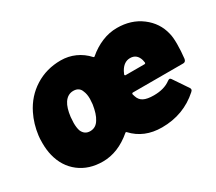

<svg xmlns="http://www.w3.org/2000/svg" viewBox="-104 -733 1062 946"><g transform="rotate(-30 427.0 -260.0)"><path d="M721 -176Q728 -181 732 -181Q737 -181 741 -175L797 -92Q800 -88 800 -83Q800 -77 793 -71Q705 8 582 8Q481 8 419 -59Q415 -63 411 -59Q332 8 246 8Q167 8 112.5 -34Q58 -76 40 -149Q32 -181 32 -219Q32 -247 34 -261Q42 -324 68 -376Q103 -447 167.5 -487.5Q232 -528 313 -528Q356 -528 394 -511Q432 -494 461 -462Q465 -458 469 -462Q505 -493 547 -510.5Q589 -528 633 -528Q714 -528 771.5 -484.5Q829 -441 845 -373Q851 -351 851 -312Q851 -272 846 -229Q843 -213 829 -213H543Q537 -213 537 -206Q540 -196 541 -193Q548 -170 568 -159.5Q588 -149 626 -149Q685 -149 721 -176ZM342 -262Q344 -284 344 -292Q344 -319 336 -337Q326 -367 292 -367Q260 -367 240 -337Q223 -311 217 -262Q215 -238 215 -229Q215 -202 221 -184Q234 -153 266 -153Q299 -153 317 -184Q334 -210 342 -262ZM557 -327Q554 -322 550 -312Q549 -309 550.5 -307Q552 -305 554 -305H661Q668 -305 668 -311L665 -327Q653 -367 615 -367Q579 -367 557 -327Z"/></g></svg>

Font: Barlow Black
Style: Italic
Weight: 900
Italic angle: -7°
Designer: Jeremy Tribby
Foundry: Tribby Type
Version: Version 1.408